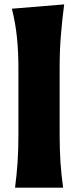

<svg xmlns="http://www.w3.org/2000/svg" viewBox="-20 -871 362 891"><path d="M49.8 0Q57.6 -60.1 61.5 -116.9Q65.4 -173.8 65.4 -244.6V-560.5Q65.4 -629.4 58.8 -695.8Q52.2 -762.2 35.2 -830.6L277.8 -850.6Q269 -783.7 262.9 -711.4Q256.8 -639.2 256.8 -560.5V-244.6Q256.8 -173.8 260.7 -116.9Q264.6 -60.1 272.9 0Z"/></svg>

Font: Pinar-FD ExtraBold
Style: Regular
Weight: 800
Designer: Amin Abedi
Version: Version 3.000